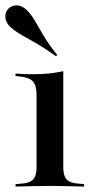

<svg xmlns="http://www.w3.org/2000/svg" viewBox="-29 -687 353 707"><path d="M105.6 -207.3V-337.9Q105.6 -372.6 91.9 -387.5Q78.2 -402.4 41.9 -405.6L28.2 -407.3V-416.1Q50 -414.5 62.9 -414.1Q75.8 -413.7 91.9 -413.7Q124.2 -413.7 152 -416.5Q179.8 -419.4 204 -425V-416.1V-207.3ZM154.8 -2.4Q121 -2.4 92.3 -1.6Q63.7 -0.8 28.2 0V-8.9L46 -10.5Q79 -12.1 92.3 -25.4Q105.6 -38.7 105.6 -70.2V-207.3H204V-70.2Q204 -38.7 217.3 -25.4Q230.6 -12.1 263.7 -10.5L280.6 -8.9V0Q246 -0.8 216.9 -1.6Q187.9 -2.4 154.8 -2.4ZM177.4 -479.8Q146 -502.4 120.2 -518.1Q94.4 -533.9 73.4 -545.2Q52.4 -556.5 36.3 -566.9Q20.2 -577.4 8.1 -588.7Q-8.1 -604.8 -9.3 -623.4Q-10.5 -641.9 1.6 -654.8Q14.5 -667.7 33.1 -667.3Q51.6 -666.9 68.5 -650.8Q85.5 -634.7 99.2 -610.9Q112.9 -587.1 131.5 -555.6Q150 -524.2 181.5 -484.7Z"/></svg>

Font: Playfair 144pt SemiExpanded SemiBold
Style: Regular
Weight: 600
Width: 6
Designer: Claus Eggers Sørensen
Foundry: Claus Eggers Sørensen
Version: Version 2.203